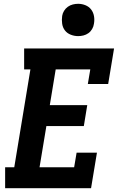

<svg xmlns="http://www.w3.org/2000/svg" viewBox="-20 -990 640 1010"><path d="M7 0V-110H55L140 -625H107V-735H580L549 -548H442L455 -625H273L242 -437H439L421 -327H224L188 -110H370L383 -187H490L459 0ZM391 -800Q371 -800 352 -807.5Q333 -815 321.5 -830Q310 -845 307 -865Q304 -885 307 -906Q309 -920 317 -933Q325 -946 337 -954.5Q349 -963 363 -966.5Q377 -970 391 -970Q411 -970 429.5 -962.5Q448 -955 459.5 -940Q471 -925 474.5 -905Q478 -885 474 -864Q472 -850 464.5 -837Q457 -824 445 -815.5Q433 -807 419 -803.5Q405 -800 391 -800Z"/></svg>

Font: Iosevka Etoile Extrabold
Style: Italic
Weight: 800
Italic angle: -9°
Designer: Belleve Invis
Foundry: Belleve Invis
Version: Version 22.1.2; ttfautohint (v1.8.4)